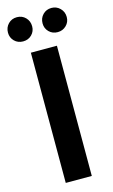

<svg xmlns="http://www.w3.org/2000/svg" viewBox="-155 -947 586 997"><g transform="rotate(-15 138.0 -448.5)"><path d="M68 0V-700H208V0ZM45 -767Q17 -767 -1.5 -785.5Q-20 -804 -20 -831Q-20 -859 -1.5 -878Q17 -897 45 -897Q73 -897 91.5 -878Q110 -859 110 -831Q110 -804 91.5 -785.5Q73 -767 45 -767ZM231 -767Q203 -767 184.5 -785.5Q166 -804 166 -831Q166 -859 184.5 -878Q203 -897 231 -897Q258 -897 277 -878Q296 -859 296 -831Q296 -804 277 -785.5Q258 -767 231 -767Z"/></g></svg>

Font: DM Sans 17pt ExtraBold
Style: Regular
Weight: 800
Version: Version 4.004;gftools[0.9.30]